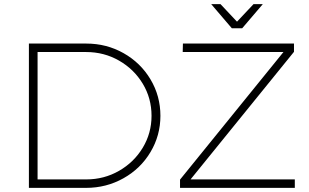

<svg xmlns="http://www.w3.org/2000/svg" viewBox="-20 -910 1496 930"><path d="M757 -349Q757 -254 709 -173.5Q661 -93 578 -46.5Q495 0 397 0H120V-699H398Q496 -699 578.5 -652.5Q661 -606 709 -525.5Q757 -445 757 -349ZM714 -349Q714 -434 671.5 -504.5Q629 -575 556.5 -616.5Q484 -658 397 -658H162V-41H398Q484 -41 556.5 -82.5Q629 -124 671.5 -194.5Q714 -265 714 -349ZM866 -699H1404V-659L903 -41H1408V0H852V-40L1353 -658H865ZM1208 -890H1253L1153 -773H1103L1003 -890H1048L1128 -805Z"/></svg>

Font: Argentum Sans ExtraLight
Style: Regular
Weight: 275
Designer: Julieta Ulanovsky (Modified by Cristiano Sobral)
Foundry: Julieta Ulanovsky
Version: Version 1.000; ttfautohint (v1.5.65-e2d9)